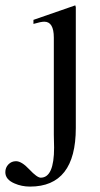

<svg xmlns="http://www.w3.org/2000/svg" viewBox="-77 -478 375 717"><path d="M206.1 0Q206.1 218.8 35.2 218.8Q3.9 218.8 -22.9 207Q-57.1 192.4 -57.1 165Q-57.1 147.9 -45.7 136Q-34.2 124 -17.1 124Q3.9 124 32.7 154.8Q61.5 185.5 75.2 185.5Q125 185.5 125 73.2Q125 65.4 124.5 49.3Q124 33.2 124 25.4V-337.4Q124 -397 88.4 -397Q76.2 -397 47.9 -388.7V-403.8Q69.3 -411.1 204.1 -458Q205.1 -455.1 206.1 -451.2Z"/></svg>

Font: Accordance
Style: Regular
Weight: 400
Version: Version 1.1 (build May 11, 2018) Miklal Software Solutions, 